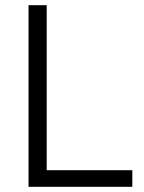

<svg xmlns="http://www.w3.org/2000/svg" viewBox="-20 -720 555 740"><path d="M90 -700H160V-64H490V0H90Z"/></svg>

Font: Retni Sans
Style: Regular
Weight: 400
Designer: Vitaly Kuzmin
Foundry: ParaType Ltd.
Version: Version 1.00;March 2, 2019;FontCreator 11.5.0.2425 64-bit; t